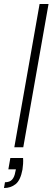

<svg xmlns="http://www.w3.org/2000/svg" viewBox="-45 -740 264 965"><path d="M27 0 154 -720H199L72 0ZM-25 205 -20 176Q4 176 16 162.5Q28 149 32 124L35 111H-3L7 54H71Q72 69 71 84Q70 99 68 112Q58 166 33.5 185.5Q9 205 -25 205Z"/></svg>

Font: DM Sans 12pt ExtraLight
Style: Italic
Weight: 250
Italic angle: -10°
Version: Version 4.004;gftools[0.9.30]